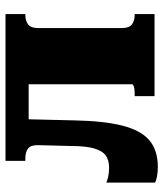

<svg xmlns="http://www.w3.org/2000/svg" viewBox="32 -613 593 697"><g transform="rotate(-90 328.5 -264.5)"><path d="M147 -304 150 -421Q151 -449 138 -459Q125 -469 102 -469H93V-541H246L240 -292Q238 -184 221 -117Q204 -50 168 -19Q132 12 70 12Q53 12 37 9Q21 6 14 2V-175Q20 -172 34.5 -168.5Q49 -165 68 -165Q96 -165 113 -177.5Q130 -190 138.5 -220.5Q147 -251 147 -304ZM371 -81V-541H626V-469H624Q602 -469 588.5 -459Q575 -449 575 -421V-120Q575 -92 588.5 -82Q602 -72 624 -72H626V0H328V-72H332Q339 -72 348 -72.5Q357 -73 364 -75.5Q371 -78 371 -81ZM175 -457V-541H452V-457Z"/></g></svg>

Font: Roboto Serif ExtraBold
Style: Regular
Weight: 800
Designer: Greg Gazdowicz
Foundry: Commercial Type
Version: Version 1.008